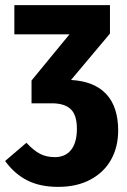

<svg xmlns="http://www.w3.org/2000/svg" viewBox="-20 -713 494 749"><path d="M441 -204Q441 -140 413.5 -90.5Q386 -41 333 -12.5Q280 16 207 16Q136 16 86 -9.5Q36 -35 0 -85L83 -156Q111 -126 136 -113Q161 -100 194 -100Q235 -100 257.5 -128.5Q280 -157 280 -211Q280 -264 256 -287Q232 -310 182 -310H103V-399L251 -579H36V-693H409V-582L257 -401Q348 -396 394.5 -346Q441 -296 441 -204Z"/></svg>

Font: Fira Sans Extra Condensed
Style: Bold
Weight: 700
Width: 1
Designer: Carrois Corporate & Edenspiekermann AG
Foundry: Carrois Corporate GbR & Edenspiekermann AG
Version: Version 4.203